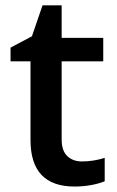

<svg xmlns="http://www.w3.org/2000/svg" viewBox="-20 -680 433 710"><path d="M283.2 -83Q325.2 -83 367.2 -96.2V-9.8Q348.1 -1.5 318.1 4.2Q288.1 9.8 255.9 9.8Q92.8 9.8 92.8 -162.1V-453.1H19V-503.9L98.1 -545.9L137.2 -660.2H208V-540H361.8V-453.1H208V-164.1Q208 -122.6 228.8 -102.8Q249.5 -83 283.2 -83Z"/></svg>

Font: f4_41340          
Style: Regular
Weight: 600
Foundry: Ascender Corporation
Version: Version 1.10